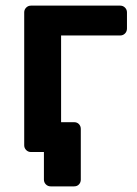

<svg xmlns="http://www.w3.org/2000/svg" viewBox="-20 -540 485 682"><path d="M160 122Q150 122 143 115Q136 108 136 98V0H103L67 -106H243Q254 -106 260.5 -99Q267 -92 267 -82V98Q267 108 260.5 115Q254 122 243 122ZM90 0Q80 0 73 -7Q66 -14 66 -24V-496Q66 -506 73 -513Q80 -520 90 -520H407Q417 -520 424 -513Q431 -506 431 -496V-439Q431 -428 424 -421Q417 -414 407 -414H197V-24Q197 -14 190.5 -7Q184 0 173 0Z"/></svg>

Font: Rubik Light Medium
Style: Regular
Weight: 500
Version: Version 2.104